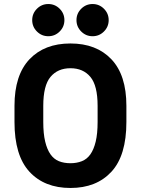

<svg xmlns="http://www.w3.org/2000/svg" viewBox="-20 -925 700 954"><path d="M330 9Q201 9 126.5 -71.5Q52 -152 52 -319V-399Q52 -552 126.5 -630.5Q201 -709 330 -709Q459 -709 533.5 -630.5Q608 -552 608 -399V-319Q608 -152 533.5 -71.5Q459 9 330 9ZM330 -114Q361 -114 386.5 -124Q412 -134 429 -158Q446 -182 455.5 -221.5Q465 -261 465 -319V-399Q465 -500 429 -543Q393 -586 330 -586Q267 -586 231 -543Q195 -500 195 -399V-319Q195 -261 204.5 -221.5Q214 -182 231 -158Q248 -134 273 -124Q298 -114 330 -114ZM220 -745Q187 -745 163.5 -768.5Q140 -792 140 -825Q140 -858 163.5 -881.5Q187 -905 220 -905Q253 -905 276.5 -881.5Q300 -858 300 -825Q300 -792 276.5 -768.5Q253 -745 220 -745ZM440 -745Q407 -745 383.5 -768.5Q360 -792 360 -825Q360 -858 383.5 -881.5Q407 -905 440 -905Q473 -905 496.5 -881.5Q520 -858 520 -825Q520 -792 496.5 -768.5Q473 -745 440 -745Z"/></svg>

Font: Golos UI
Style: Bold
Weight: 700
Designer: A.Korolkova, Vitaly Kuzmin
Foundry: ParaType Ltd
Version: Version 2.000